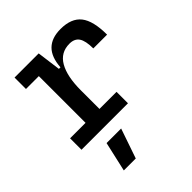

<svg xmlns="http://www.w3.org/2000/svg" viewBox="-212 -651 1010 1010"><g transform="rotate(-45 293.0 -146.0)"><path d="M39.1 0V-85H154.3V-432.6H58.6V-517.6H238.3L255.9 -384.8H267.6Q276.4 -527.3 410.2 -527.3Q490.2 -527.3 526.4 -481.4Q562.5 -435.5 562.5 -333H460Q460 -389.6 443.1 -414.6Q426.3 -439.5 388.7 -439.5Q322.8 -439.5 290.3 -383.1Q257.8 -326.7 257.8 -222.7V-85H384.8V0ZM119.6 234.4 157.2 68.4H265.6L208.5 234.4Z"/></g></svg>

Font: Caskaydia Cove
Style: Regular
Weight: 400
Monospace: yes
Designer: Aaron Bell
Foundry: Saja Typeworks
Version: Version 4.300; ttfautohint (v1.8.3)